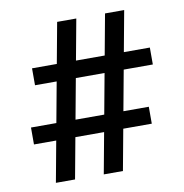

<svg xmlns="http://www.w3.org/2000/svg" viewBox="-79 -765 813 849"><g transform="rotate(-10 327.5 -340.0)"><path d="M233 -690H319L190 10H104ZM617 -507V-431H88V-507ZM567 -250V-174H38V-250ZM448 -690H534L405 10H319Z"/></g></svg>

Font: Gabarito
Style: Regular
Weight: 400
Designer: Leandro Assis / Alvaro Franca / Felipe Casaprima
Foundry: Naipe Foundry
Version: Version 1.000